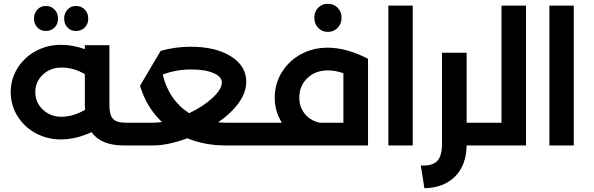

<svg xmlns="http://www.w3.org/2000/svg" viewBox="-20 -775 3163 1023"><path d="M224.1 -609.9Q196.8 -609.9 179 -628.7Q161.1 -647.5 161.1 -675.8Q161.1 -705.1 179 -724.1Q196.8 -743.2 224.1 -743.2Q252.4 -743.2 270.8 -724.1Q289.1 -705.1 289.1 -675.8Q289.1 -647 270.8 -628.4Q252.4 -609.9 224.1 -609.9ZM384.8 -609.9Q357.4 -609.9 339.6 -628.7Q321.8 -647.5 321.8 -675.8Q321.8 -705.1 339.6 -724.1Q357.4 -743.2 384.8 -743.2Q413.1 -743.2 431.6 -724.1Q450.2 -705.1 450.2 -675.8Q450.2 -647 431.6 -628.4Q413.1 -609.9 384.8 -609.9ZM668 -121.1Q688 -121.1 688 -61Q688 0 668 0H639.2Q518.1 0 467.8 -70.8Q384.3 -32.2 303.2 -32.2Q231.4 -32.2 170.4 -65.2Q109.4 -98.1 73.2 -156.2Q37.1 -214.4 37.1 -284.2Q37.1 -353.5 73.2 -411.6Q109.4 -469.7 170.7 -502.9Q231.9 -536.1 304.2 -536.1Q367.2 -536.1 432.1 -513.2V-534.2H563V-212.9Q563 -162.6 582 -141.8Q601.1 -121.1 651.9 -121.1ZM307.1 -152.8Q369.1 -152.8 433.1 -189.9Q432.1 -196.8 432.1 -211.9V-379.9Q372.6 -415 307.1 -415Q248.5 -415 208.3 -377.2Q168 -339.4 168 -284.2Q168 -229 208.3 -190.9Q248.5 -152.8 307.1 -152.8Z M1367.2 -121.1Q1387.2 -121.1 1387.2 -61Q1387.2 0 1367.2 0H1183.1Q1071.3 0 978 -38.1Q874.5 0 794.9 0H668Q647.9 0 647.9 -61Q647.9 -121.1 668 -121.1H794.9Q819.8 -121.1 842.8 -125Q761.2 -201.7 726.1 -317.9L835.9 -503.9Q912.6 -525.9 997.1 -525.9Q1129.4 -525.9 1210.7 -474.6Q1292 -423.3 1292 -339.8Q1292 -281.7 1251.7 -226.3Q1211.4 -170.9 1142.1 -123Q1170.4 -121.1 1183.1 -121.1ZM847.2 -377.9Q862.8 -310.1 898.9 -257.6Q935.1 -205.1 987.8 -171.9Q1062 -207 1112.1 -253.2Q1162.1 -299.3 1162.1 -335.9Q1162.1 -366.2 1118.2 -385.5Q1074.2 -404.8 997.1 -404.8Q918.9 -404.8 847.2 -377.9Z M1726.6 -605Q1695.8 -605 1675.3 -626.5Q1654.8 -647.9 1654.8 -680.2Q1654.8 -712.9 1675.3 -733.9Q1695.8 -754.9 1726.6 -754.9Q1758.3 -754.9 1779.1 -733.9Q1799.8 -712.9 1799.8 -680.2Q1799.8 -647.9 1778.8 -626.5Q1757.8 -605 1726.6 -605ZM1725.6 -521Q1825.7 -521 1940.9 -461.9V0H1366.7Q1346.7 0 1346.7 -61Q1346.7 -121.1 1366.7 -121.1H1481.9Q1443.8 -181.6 1443.8 -253.9Q1443.8 -328.6 1481.7 -390.1Q1519.5 -451.7 1584 -486.3Q1648.4 -521 1725.6 -521ZM1574.7 -254.9Q1574.7 -204.6 1604 -168.5Q1633.3 -132.3 1683.6 -121.1H1809.6V-384.8Q1768.6 -399.9 1726.6 -399.9Q1660.6 -399.9 1617.7 -358.9Q1574.7 -317.9 1574.7 -254.9Z M2049.3 0V-745.1H2179.2V0Z M2574.2 -121.1Q2594.2 -121.1 2594.2 -61Q2594.2 0 2574.2 0H2466.3Q2464.4 105.5 2404.5 165.5Q2344.7 225.6 2241.2 228L2222.2 106.9Q2282.7 109.9 2308.8 83.5Q2335 57.1 2335 -7.8V-494.1H2466.3V-121.1Z M2651.9 -745.1H2782.7V0H2573.7Q2553.7 0 2553.7 -61Q2553.7 -121.1 2573.7 -121.1H2651.9Z M2907.2 0V-745.1H3037.1V0Z"/></svg>

Font: Montserrat-Arabic Medium
Style: Regular
Weight: 500
Designer: Mohamed Gaber
Foundry: Kief Type Foundry
Version: Version 5.008;PS 005.008;hotconv 1.0.88;makeotf.lib2.5.64775